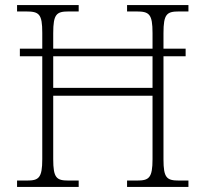

<svg xmlns="http://www.w3.org/2000/svg" viewBox="-20 -734 808 754"><path d="M47 0H289V-25H249C202 -25 189 -35 189 -109V-358H579V-109C579 -35 565 -25 518 -25H479V0H720V-25H683C635 -25 622 -35 622 -108V-513H709V-543H622V-604C622 -679 635 -689 683 -689H720V-714H479V-689H516C566 -689 579 -679 579 -604V-543H189V-604C189 -679 202 -689 250 -689H289V-714H47V-689H82C134 -689 146 -679 146 -605V-543H58V-513H146V-109C146 -35 132 -25 86 -25H47ZM189 -389V-513H579V-389Z"/></svg>

Font: Noto Serif Myanmar ExtraLight
Style: Regular
Weight: 200
Designer: Ben Mitchell and the Monotype Design Team
Foundry: Monotype Imaging Inc.
Version: Version 2.106